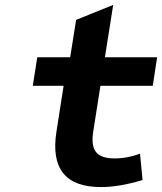

<svg xmlns="http://www.w3.org/2000/svg" viewBox="-20 -740 652 772"><path d="M386.2 12.2Q171.9 12.2 207 -210.9L235.8 -395H111.8L129.9 -509.8H262.2L286.1 -660.2L435.1 -720.2L401.9 -509.8H611.8L594.2 -395H383.8L355 -211.9Q345.7 -153.8 366.2 -128.4Q386.7 -103 440.9 -103Q492.7 -103 543 -122.1L553.2 -16.1Q459.5 12.2 386.2 12.2Z"/></svg>

Font: Office Code Pro D Bold Italic
Style: Regular
Weight: 700
Italic angle: -9°
Designer: Nathan Rutzky & Paul D. Hunt
Foundry: Adobe Systems Incorporated
Version: Version 1.004;PS 001.004;hotconv 1.0.70;makeotf.lib2.5.58329